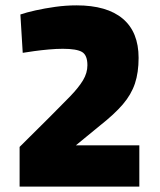

<svg xmlns="http://www.w3.org/2000/svg" viewBox="-20 -693 594 713"><path d="M52.8 0V-147.4L164 -257.8Q209.2 -302.9 240.6 -335.3Q271.9 -367.7 288.3 -394.9Q304.6 -422.1 304.6 -450.8Q304.6 -488.1 284.6 -500Q264.6 -511.8 213.2 -511.8Q189.3 -511.8 161.4 -509.3Q133.5 -506.8 107.9 -503.3Q82.3 -499.8 64.4 -496.8L55.7 -639.2Q77.8 -646.8 111.7 -654.4Q145.6 -662 185.5 -667.6Q225.5 -673.1 264.2 -673.1Q377.2 -673.1 436 -623.5Q494.7 -573.9 494.7 -478Q494.7 -423.7 481.1 -382.9Q467.4 -342 436.2 -305.5Q405 -269 350 -225.7L261.6 -153.2H497.4V0Z"/></svg>

Font: TitilliumWeb ExtraLight
Style: Regular
Weight: 400
Designer: Mohamed Gaber, Accademia di Belle Arti di Urbino and others
Foundry: Kief Type Foundry, Accademia di Belle Arti di Urbino and others
Version: Version 3.000; ttfautohint (v1.8.2)